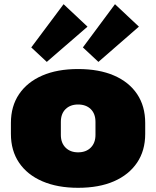

<svg xmlns="http://www.w3.org/2000/svg" viewBox="-20 -882 744 915"><path d="M352 13Q254 13 182 -18Q110 -49 71 -106.5Q32 -164 32 -244V-296Q32 -376 71 -433.5Q110 -491 181.5 -522Q253 -553 352 -553Q452 -553 523.5 -522Q595 -491 633.5 -433.5Q672 -376 672 -296V-244Q672 -164 633 -106.5Q594 -49 523 -18Q452 13 352 13ZM352 -156Q390 -156 412.5 -178.5Q435 -201 435 -239V-301Q435 -340 412.5 -362Q390 -384 352 -384Q315 -384 292.5 -362Q270 -340 270 -301V-239Q270 -201 292.5 -178.5Q315 -156 352 -156ZM397 -755 203 -587 129 -656 283 -862ZM642 -755 449 -587 375 -656 528 -862Z"/></svg>

Font: Pathway Extreme SemiCondensed Black
Style: Regular
Weight: 900
Width: 4
Version: Version 1.001;gftools[0.9.26]